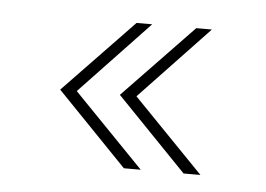

<svg xmlns="http://www.w3.org/2000/svg" viewBox="-31 -421 424 306"><g transform="rotate(5 181.0 -268.0)"><path d="M272 -152 160 -268 272 -384.5H297L186.5 -268L299 -152ZM176.5 -152 64.5 -268 176.5 -384.5H201.5L91 -268L203.5 -152Z"/></g></svg>

Font: Imbue 50pt Light
Style: Regular
Weight: 300
Designer: Tyler Finck
Foundry: Etcetera Type Company
Version: Version 1.102; ttfautohint (v1.8.3)